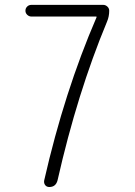

<svg xmlns="http://www.w3.org/2000/svg" viewBox="-20 -750 540 770"><path d="M106.4 -683.6Q96.7 -683.6 89.4 -690.4Q82 -697.3 82 -707Q82 -716.8 88.9 -723.6Q95.7 -730.5 106.4 -730.5H393.6Q403.3 -730.5 410.6 -723.6Q418 -716.8 418 -707Q418 -683.6 409.2 -663.1Q290 -377 210.9 -27.3Q204.1 0 177.7 0Q167 0 161.1 -7.8Q155.3 -15.6 157.2 -26.4Q238.3 -382.8 367.2 -680.7V-682.6Q367.2 -683.6 366.2 -683.6Z"/></svg>

Font: Rounded-L Mgen+ 1m light
Style: Regular
Weight: 200
Designer: [Source Han Sans]
Ryoko NISHIZUKA  (kana & ideographs); Paul D. Hunt (Latin, Greek & Cyrillic); Wenlong ZHANG  (bopomofo
Version: Version 1.059.20150602